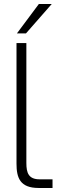

<svg xmlns="http://www.w3.org/2000/svg" viewBox="-20 -934 306 954"><path d="M62 -720V-121C62 -51 79 0 172 0H241V-43H177C122 -43 111 -75 111 -124V-720ZM64 -768H109L237 -914H173Z"/></svg>

Font: Aspekta 200
Style: Regular
Weight: 200
Designer: Ivo Dolenc
Version: Version 2.000